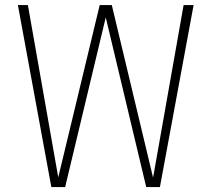

<svg xmlns="http://www.w3.org/2000/svg" viewBox="-20 -758 857 778"><path d="M188 0 52.5 -737.5H93L219 -22.5H212L384 -737.5H433L604 -22.5H597.5L724 -737.5H764.5L628 0H572.5L405.5 -700H411.5L244 0Z"/></svg>

Font: Epilogue ExtraLight
Style: Regular
Weight: 250
Designer: Tyler Finck
Foundry: Etcetera Type Co
Version: Version 2.112